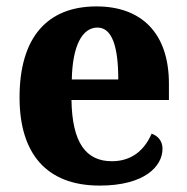

<svg xmlns="http://www.w3.org/2000/svg" viewBox="-20 -569 584 599"><path d="M291 10C431 10 487 -50 487 -105C487 -129 473 -145 453 -152C432 -103 393 -66 329 -66C248 -66 205 -124 203 -257H507V-308C507 -466 421 -549 281 -549C128 -549 41 -453 41 -265C41 -91 124 10 291 10ZM349 -321H204C206 -427 237 -483 284 -483C330 -483 349 -423 349 -321Z"/></svg>

Font: Noto Serif Armenian SemiCondensed
Style: Bold
Weight: 700
Width: 4
Designer: Monotype Design Team
Foundry: Monotype Imaging Inc.
Version: Version 2.008